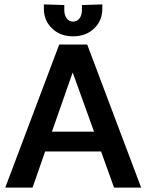

<svg xmlns="http://www.w3.org/2000/svg" viewBox="-20 -852 665 872"><path d="M3.9 0 249 -649.9H376L621.1 0H498L439 -164.1H185.1L127.9 0ZM179.2 -813V-832L272 -829.1V-806.2Q272 -783.2 283 -768.6Q293.9 -753.9 312 -753.9Q330.1 -753.9 341.1 -768.6Q352.1 -783.2 352.1 -806.2V-829.1L444.8 -832V-813Q444.8 -758.3 407.5 -722.7Q370.1 -687 312 -687Q253.9 -687 216.6 -722.7Q179.2 -758.3 179.2 -813ZM215.8 -253.9H407.2L310.1 -522.9Z"/></svg>

Font: Apfel Grotezk Mittel
Style: Regular
Weight: 500
Designer: Luigi Gorlero
Foundry: © 2023, Luigi Gorlero & Collletttivo
Version: Version 2.000;Glyphs 3.2 (3217)